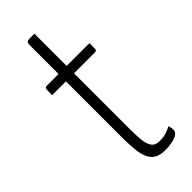

<svg xmlns="http://www.w3.org/2000/svg" viewBox="-228 -713 757 757"><g transform="rotate(-45 150.0 -335.0)"><path d="M193 10Q152 10 134 -10.5Q116 -31 111.5 -66.5Q107 -102 107 -148V-459H30Q30 -478 30.5 -486.5Q31 -495 33.5 -497.5Q36 -500 41 -500H107V-660Q107 -671 110.5 -675Q114 -679 123.5 -679.5Q133 -680 152 -680V-500H279Q279 -482 279 -473Q279 -464 276.5 -461.5Q274 -459 269 -459H152V-146Q152 -114 154.5 -87.5Q157 -61 167.5 -46Q178 -31 202 -31Q224 -31 238 -35.5Q252 -40 268 -48Q270 -42 271 -36.5Q272 -31 272 -23Q272 -12 260.5 -4.5Q249 3 231 6.5Q213 10 193 10Z"/></g></svg>

Font: Yanone Kaffeesatz Light
Style: Regular
Weight: 300
Designer: Yanone (Cyrillic: Daniel Pouzeot, Huerta Tipografica, and Cyreal)
Foundry: Yanone
Version: Version 2.003